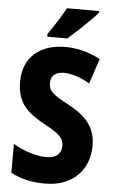

<svg xmlns="http://www.w3.org/2000/svg" viewBox="-62 -971 606 1022"><g transform="rotate(5 241.5 -460.0)"><path d="M426 -921V-930H254C230 -886 195 -832 162 -784V-770H269C318 -812 394 -884 426 -921ZM453 -212C453 -312 402 -367 309 -418C219 -465 198 -483 198 -527C198 -561 220 -586 267 -586C308 -586 355 -571 406 -542L451 -676C394 -705 332 -724 264 -724C124 -724 39 -646 39 -520C39 -404 96 -356 188 -305C273 -259 293 -238 293 -197C293 -159 267 -131 214 -131C161 -131 94 -151 35 -186V-32C94 -1 148 10 219 10C367 10 453 -85 453 -212Z"/></g></svg>

Font: Noto Sans Thai Looped Condensed ExtraBold
Style: Regular
Weight: 800
Width: 3
Designer: Sasikarn Vongin, Ben Mitchell
Foundry: The Fontpad Ltd
Version: Version 1.001